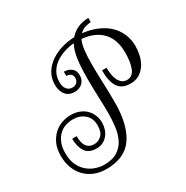

<svg xmlns="http://www.w3.org/2000/svg" viewBox="-191 -1000 1143 1179"><g transform="rotate(-30 380.0 -410.0)"><path d="M471.2 -577.1Q471.2 -517.1 474.1 -452.6Q477.1 -388.2 477.1 -310.1Q477.1 -151.9 418.5 -65.9Q359.9 20 228 20Q182.1 20 144.5 4.4Q106.9 -11.2 80.6 -38.6Q54.2 -65.9 39.6 -104.5Q24.9 -143.1 24.9 -189.9Q24.9 -241.2 42 -277.1Q59.1 -313 85 -335.4Q110.8 -357.9 141.4 -367.9Q171.9 -377.9 200.2 -377.9Q234.9 -377.9 262.5 -367.4Q290 -356.9 308.6 -337.9Q327.1 -318.8 337.2 -293.9Q347.2 -269 347.2 -241.2Q347.2 -221.2 341.1 -199.7Q335 -178.2 322 -160.6Q309.1 -143.1 288.6 -131.6Q268.1 -120.1 240.2 -120.1Q183.1 -120.1 160.6 -156.5Q138.2 -192.9 138.2 -247.1H169.9Q169.9 -228 172.9 -210.4Q175.8 -192.9 183.8 -179.4Q191.9 -166 205.6 -158Q219.2 -149.9 240.2 -149.9Q269 -149.9 292 -171.4Q314.9 -192.9 314.9 -241.2Q314.9 -291 282.5 -319.6Q250 -348.1 200.2 -348.1Q172.9 -348.1 147.5 -339.6Q122.1 -331.1 102.1 -312Q82 -293 69.6 -262.9Q57.1 -232.9 57.1 -189.9Q57.1 -139.2 74.5 -104.5Q91.8 -69.8 118.4 -48.8Q145 -27.8 175 -18.8Q205.1 -9.8 230 -9.8Q289.1 -9.8 324.5 -32.5Q359.9 -55.2 378.4 -92Q397 -128.9 403.1 -176Q409.2 -223.1 409.2 -272Q409.2 -325.2 406.5 -388.7Q403.8 -452.1 403.8 -515.1Q403.8 -604 411.9 -658.4Q419.9 -712.9 439.9 -750Q403.8 -747.1 368.9 -735.6Q334 -724.1 305.9 -704.1Q277.8 -684.1 261 -654.5Q244.1 -625 244.1 -587.9Q244.1 -554.2 259 -536.1Q273.9 -518.1 297.9 -518.1Q317.9 -518.1 329.8 -530Q341.8 -542 341.8 -561Q341.8 -583 327.9 -591.1Q314 -599.1 299.8 -599.1V-628.9Q332 -628.9 353 -611.6Q374 -594.2 374 -561Q374 -528.8 352.1 -508.3Q330.1 -487.8 297.9 -487.8Q255.9 -487.8 233.9 -514.9Q211.9 -542 211.9 -586.9Q211.9 -633.8 233.9 -669.4Q255.9 -705.1 291.5 -729.5Q327.1 -753.9 371.6 -766.8Q416 -779.8 460.9 -780.8Q484.9 -809.1 519.5 -824.5Q554.2 -839.8 595.2 -839.8V-810.1Q581.1 -810.1 556.6 -803.5Q532.2 -796.9 514.2 -777.8Q567.9 -772 613.5 -753.4Q659.2 -734.9 691.7 -704.8Q724.1 -674.8 741.9 -634.5Q759.8 -594.2 759.8 -544.9Q759.8 -517.1 752.9 -484.6Q746.1 -452.1 729.5 -424.6Q712.9 -397 686 -378.9Q659.2 -360.8 618.2 -360.8Q560.1 -360.8 533.4 -399.4Q506.8 -438 506.8 -519H539.1Q539.1 -494.1 542.5 -471.2Q545.9 -448.2 554.9 -430.2Q564 -412.1 577.9 -401.6Q591.8 -391.1 612.8 -391.1Q650.9 -391.1 668 -432.6Q685.1 -474.1 685.1 -543Q685.1 -637.2 635 -689.2Q585 -741.2 494.1 -749Q481 -722.2 476.1 -681.2Q471.2 -640.1 471.2 -577.1Z"/></g></svg>

Font: Sevillana
Style: Regular
Weight: 400
Designer: Olga Umpeleva
Foundry: Brownfox
Version: Version 1.001